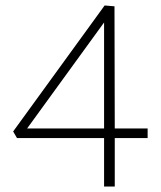

<svg xmlns="http://www.w3.org/2000/svg" viewBox="-20 -681 588 701"><path d="M519 -177H399V0H360V-177H42L28 -201L362 -661L398 -658L399 -212H519ZM360 -212V-599L79 -212Z"/></svg>

Font: Ysabeau Infant Light
Style: Regular
Weight: 300
Designer: Christian Thalmann (Catharsis Fonts)
Version: Version 0.003